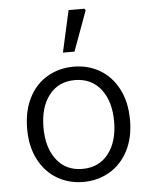

<svg xmlns="http://www.w3.org/2000/svg" viewBox="-57 -866 733 926"><g transform="rotate(-5 310.0 -403.0)"><path d="M61 -265Q61 -352 93.5 -415.5Q126 -479 183 -512Q240 -545 310 -545Q380 -545 436.5 -512Q493 -479 526 -415.5Q559 -352 559 -265Q559 -179 526 -116Q493 -53 436 -20Q379 13 310 13Q240 13 183.5 -20Q127 -53 94 -116Q61 -179 61 -265ZM482 -265Q482 -363 436 -421.5Q390 -480 310 -480Q231 -480 185.5 -421.5Q140 -363 140 -265Q140 -167 185.5 -108.5Q231 -50 310 -50Q390 -50 436 -108.5Q482 -167 482 -265ZM310 -819H387L392 -811L321 -617H265Z"/></g></svg>

Font: Nebula Sans Book
Style: Regular
Weight: 400
Designer: Paul D. Hunt for Adobe (as Source Sans)
Foundry: Nebula Entertainment & Broadcasting LLC
Version: Version 1.010